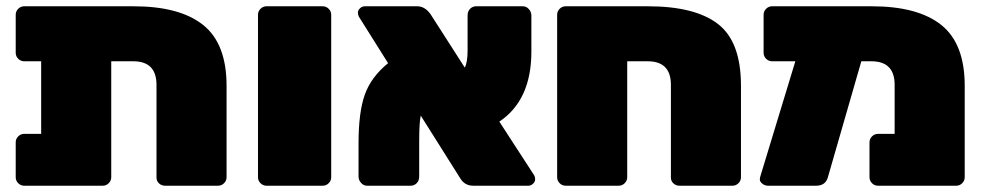

<svg xmlns="http://www.w3.org/2000/svg" viewBox="-20 -591 3135 611"><path d="M57 -571H405Q552 -571 626.5 -511.5Q701 -452 701 -318V-27Q701 -16 693 -8Q685 0 674 0H505Q494 0 486 -7.5Q478 -15 478 -26V-321Q478 -396 404 -396H334V-27Q334 -16 326 -8Q318 0 307 0H57Q46 0 38 -8Q30 -16 30 -27V-138Q30 -149 38 -157Q46 -165 57 -165H111V-396H57Q46 -396 38 -404Q30 -412 30 -423V-544Q30 -555 38 -563Q46 -571 57 -571Z M1034 -544V-27Q1034 -16 1026 -8Q1018 0 1007 0H828Q817 0 809 -8Q801 -16 801 -27V-544Q801 -555 809 -563Q817 -571 828 -571H1007Q1018 -571 1026 -563Q1034 -555 1034 -544Z M1314 -140V-29Q1314 -16 1306 -8Q1298 0 1287 0H1148Q1137 0 1129 -9Q1121 -18 1121 -29V-136Q1121 -234 1141 -290Q1161 -346 1215 -390L1122 -538Q1119 -544 1119 -551Q1119 -558 1125.5 -564.5Q1132 -571 1141 -571H1308Q1332 -571 1350 -546L1459 -376Q1468 -392 1468 -431V-542Q1468 -555 1476 -563Q1484 -571 1495 -571H1644Q1655 -571 1663 -562Q1671 -553 1671 -542V-427Q1671 -272 1569 -204L1680 -33Q1683 -28 1683 -20.5Q1683 -13 1676.5 -6.5Q1670 0 1661 0H1486Q1459 0 1445 -23L1319 -223Q1314 -203 1314 -140Z M1780 -571H2042Q2192 -571 2265 -514.5Q2338 -458 2338 -318V-27Q2338 -16 2330 -8Q2322 0 2311 0H2142Q2131 0 2123 -7.5Q2115 -15 2115 -26V-321Q2115 -396 2041 -396H1976V-27Q1976 -16 1968 -8Q1960 0 1949 0H1780Q1769 0 1761 -8Q1753 -16 1753 -27V-544Q1753 -555 1761 -563Q1769 -571 1780 -571Z M2437 -571H2754Q2901 -571 2975.5 -511.5Q3050 -452 3050 -318V-27Q3050 -16 3042 -8Q3034 0 3023 0H2774Q2763 0 2755 -8Q2747 -16 2747 -27V-138Q2747 -149 2755 -157Q2763 -165 2774 -165H2827V-321Q2827 -396 2753 -396H2721L2614 -25Q2606 0 2577 0H2424Q2414 0 2406 -6.5Q2398 -13 2398 -19Q2398 -25 2400 -31L2511 -396H2437Q2426 -396 2418 -404Q2410 -412 2410 -423V-544Q2410 -555 2418 -563Q2426 -571 2437 -571Z"/></svg>

Font: Rubik One
Style: Regular
Weight: 400
Designer: Hubert and Fischer with Elvire Volk Leonovitch
Foundry: Hubert and Fischer with Elvire Volk Leonovitch
Version: Version 1.001